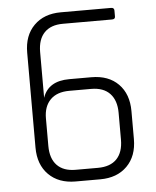

<svg xmlns="http://www.w3.org/2000/svg" viewBox="-49 -685 592 727"><g transform="rotate(-5 247.5 -321.5)"><path d="M118 -143Q118 -95 142.5 -69.5Q167 -44 213 -44H298Q345 -44 369.5 -69.5Q394 -95 394 -143V-245Q394 -292 369.5 -318Q345 -344 298 -344H215Q168 -344 143 -318.5Q118 -293 118 -248ZM443 -141Q443 -76 405 -38Q367 0 303 0H209Q145 0 107 -38Q69 -76 69 -141V-502Q69 -567 107 -605Q145 -643 209 -643H400Q412 -643 412 -632V-609Q412 -599 400 -599H213Q167 -599 142.5 -573.5Q118 -548 118 -500V-326Q139 -388 219 -388H303Q368 -388 405.5 -350Q443 -312 443 -247Z"/></g></svg>

Font: Rajdhani
Style: Regular
Weight: 400
Designer: Satya Rajpurohit, Jyotish Sonowal
Foundry: Indian Type Foundry
Version: Version 1.201;PS 1.0;hotconv 1.0.78;makeotf.lib2.5.61930; tt